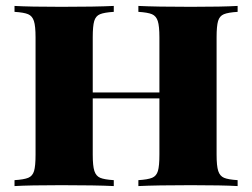

<svg xmlns="http://www.w3.org/2000/svg" viewBox="-20 -628 851 648"><path d="M782 -588Q750 -586 735.5 -580Q721 -574 716 -557Q711 -540 711 -502V-106Q711 -68 716.5 -51Q722 -34 736 -28Q750 -22 782 -20V0Q731 -3 624 -3Q509 -3 447 0V-20Q479 -22 493.5 -28Q508 -34 513 -51Q518 -68 518 -106V-296H293V-106Q293 -68 298.5 -51Q304 -34 318 -28Q332 -22 364 -20V0Q303 -3 187 -3Q80 -3 29 0V-20Q61 -22 75.5 -28Q90 -34 95 -51Q100 -68 100 -106V-502Q100 -540 94.5 -557Q89 -574 75 -580Q61 -586 29 -588V-608Q80 -605 187 -605Q302 -605 364 -608V-588Q332 -586 317.5 -580Q303 -574 298 -557Q293 -540 293 -502V-316H518V-502Q518 -540 512.5 -557Q507 -574 493 -580Q479 -586 447 -588V-608Q508 -605 624 -605Q731 -605 782 -608Z"/></svg>

Font: Playfair Display SC Black
Style: Regular
Weight: 900
Designer: Claus Eggers Sørensen
Foundry: Claus Eggers Sørensen
Version: Version 1.200; ttfautohint (v1.6)